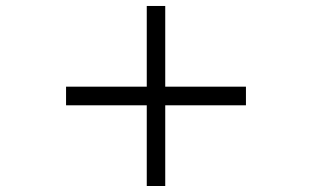

<svg xmlns="http://www.w3.org/2000/svg" viewBox="-20 -620 1040 640"><path d="M530.8 -269V0H469.2V-269H200.2V-331.1H469.2V-600.1H530.8V-331.1H799.8V-269Z"/></svg>

Font: Charis SIL Cyr
Style: Bold Italic
Weight: 700
Italic angle: -11°
Foundry: SIL International
Version: Version 5.000